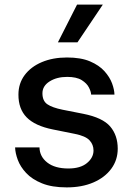

<svg xmlns="http://www.w3.org/2000/svg" viewBox="-20 -802 576 833"><path d="M476.6 -391.7H375.4Q375 -404.1 365.9 -422.2Q356.9 -440.3 334.5 -454.4Q312.1 -468.4 271.3 -468.4Q226.2 -468.4 195.1 -448.7Q164.1 -429 164.1 -397.4Q164.1 -364.3 185.2 -349.8Q206.3 -335.2 251.4 -326L341.6 -308.2Q425.4 -291.5 458.1 -253.2Q490.8 -214.8 490.8 -157Q490.8 -108 462.9 -70Q435 -32 385.3 -10.5Q335.6 11 269.5 11Q205.3 11 162.1 -6.6Q119 -24.1 93.6 -51.3Q68.2 -78.5 57.2 -108.3Q46.2 -138.1 45.5 -162.6H151.3Q152 -122.9 185 -96.9Q218 -71 276.6 -71Q328.8 -71 357.2 -94.5Q385.7 -117.9 385.7 -149.1Q385.7 -174.7 368.3 -193.4Q350.9 -212 304.7 -221.2L209.2 -240.4Q131.7 -256 95.7 -292.8Q59.7 -329.5 60 -391.7Q60 -440 87 -476.2Q114 -512.4 161.6 -532.5Q209.2 -552.6 270.6 -552.6Q331 -552.6 370.6 -535.7Q410.2 -518.8 433.2 -493.1Q456.3 -467.3 466.3 -440Q476.2 -412.6 476.6 -391.7ZM231.2 -618.3 314.3 -782H426.1L316.1 -618.3Z"/></svg>

Font: Inter Zeller Medium
Style: Regular
Weight: 500
Designer: Rasmus Andersson; Joe Bland
Foundry: zeller
Version: Version 3.015;git-dec3a8cb1